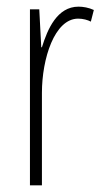

<svg xmlns="http://www.w3.org/2000/svg" viewBox="-20 -557 311 577"><path d="M216 -537C152 -537 123 -470 106 -415H104L98 -529H70V0H106V-278C106 -381 144 -501 215 -501C229 -501 244 -497 253 -492L262 -527C247 -534 230 -537 216 -537Z"/></svg>

Font: Noto Sans Bengali ExtraCondensed ExtraLight
Style: Regular
Weight: 200
Width: 2
Designer: Joana Ranito - Universal Thirst; Jelle Bosma - Monotype Design Team
Foundry: Universal Thirst ehf.
Version: Version 3.000